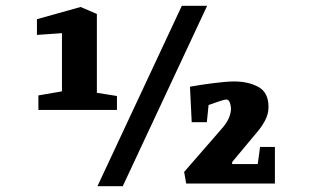

<svg xmlns="http://www.w3.org/2000/svg" viewBox="-20 -631 1067 660"><path d="M315 9 605 -611H692L402 9ZM112 -303 193 -317V-517L107 -511V-565L257 -607L313 -583V-312L382 -301V-253H112ZM639 -211 633 -333Q672 -340 716 -345.5Q760 -351 785 -351Q834 -351 868.5 -332Q903 -313 903 -263Q903 -239 891 -216.5Q879 -194 863 -176L778 -74V-67H866L874 -126H925V0H620L613 -40L740 -186Q759 -207 766.5 -225Q774 -243 774 -257Q774 -268 770 -278.5Q766 -289 758 -289Q752 -289 733 -282.5Q714 -276 697 -270L691 -211Z"/></svg>

Font: Grenze Gotisch
Style: Bold
Weight: 700
Designer: Renata Polastri
Foundry: Omnibus-Type
Version: Version 1.001